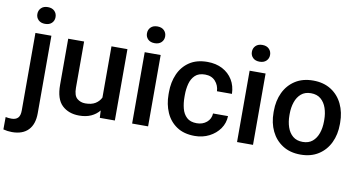

<svg xmlns="http://www.w3.org/2000/svg" viewBox="-128 -958 2621 1400"><g transform="rotate(10 1182.0 -257.5)"><path d="M56.2 -667Q56.2 -693.8 74.2 -711.7Q92.3 -729.5 123.5 -729.5Q155.3 -729.5 173.1 -711.7Q190.9 -693.8 190.9 -667Q190.9 -640.6 173.1 -623Q155.3 -605.5 123.5 -605.5Q92.3 -605.5 74.2 -623Q56.2 -640.6 56.2 -667ZM66.4 -528.3H184.6V45.9Q184.6 127 143.1 170.2Q101.6 213.4 22.9 213.4Q-10.7 213.4 -41.5 205.1L-41 113.3Q-20.5 117.7 2.4 117.7Q33.7 117.7 50 101.1Q66.4 84.5 66.4 45.9Z M636.2 0 633.3 -54.2Q608.9 -23.9 571.8 -7.1Q534.7 9.8 483.9 9.8Q405.8 9.8 357.4 -36.1Q309.1 -82 309.1 -187V-528.3H426.8V-186Q426.8 -128.4 452.1 -106.9Q477.5 -85.4 512.7 -85.4Q559.1 -85.4 587.2 -102.8Q615.2 -120.1 629.4 -148.9V-528.3H747.6V0Z M867.7 -667Q867.7 -693.8 885.5 -711.7Q903.3 -729.5 935.1 -729.5Q966.3 -729.5 984.4 -711.7Q1002.4 -693.8 1002.4 -667Q1002.4 -640.6 984.4 -623Q966.3 -605.5 935.1 -605.5Q903.3 -605.5 885.5 -623Q867.7 -640.6 867.7 -667ZM993.7 -528.3V0H875.5V-528.3Z M1338.4 -84Q1381.8 -84 1411.9 -109.1Q1441.9 -134.3 1443.8 -174.8H1554.7Q1553.2 -123 1524.2 -81.3Q1495.1 -39.6 1446.8 -14.9Q1398.4 9.8 1339.8 9.8Q1259.3 9.8 1206.1 -26.1Q1152.8 -62 1126.5 -122.3Q1100.1 -182.6 1100.1 -255.4V-272.5Q1100.1 -345.7 1126.5 -406Q1152.8 -466.3 1206.1 -502.2Q1259.3 -538.1 1339.4 -538.1Q1402.8 -538.1 1450.7 -512.9Q1498.5 -487.8 1525.9 -443.1Q1553.2 -398.4 1554.7 -339.4H1443.8Q1441.9 -382.8 1414.1 -413.6Q1386.2 -444.3 1337.9 -444.3Q1290.5 -444.3 1264.4 -419.4Q1238.3 -394.5 1228 -355.2Q1217.8 -315.9 1217.8 -272.5V-255.4Q1217.8 -211.9 1227.8 -172.6Q1237.8 -133.3 1264.2 -108.6Q1290.5 -84 1338.4 -84Z M1644.5 -667Q1644.5 -693.8 1662.4 -711.7Q1680.2 -729.5 1711.9 -729.5Q1743.2 -729.5 1761.2 -711.7Q1779.3 -693.8 1779.3 -667Q1779.3 -640.6 1761.2 -623Q1743.2 -605.5 1711.9 -605.5Q1680.2 -605.5 1662.4 -623Q1644.5 -640.6 1644.5 -667ZM1770.5 -528.3V0H1652.3V-528.3Z M1877 -258.3V-269.5Q1877 -346.2 1906 -407Q1935.1 -467.8 1990 -502.9Q2044.9 -538.1 2122.1 -538.1Q2199.7 -538.1 2254.9 -502.9Q2310.1 -467.8 2339.1 -407Q2368.2 -346.2 2368.2 -269.5V-258.3Q2368.2 -181.6 2339.1 -121.1Q2310.1 -60.5 2255.1 -25.4Q2200.2 9.8 2123 9.8Q2045.4 9.8 1990.5 -25.4Q1935.5 -60.5 1906.2 -121.1Q1877 -181.6 1877 -258.3ZM1994.6 -269.5V-258.3Q1994.6 -210.4 2008.1 -170.9Q2021.5 -131.3 2049.8 -107.7Q2078.1 -84 2123 -84Q2167 -84 2195.1 -107.7Q2223.1 -131.3 2236.8 -170.9Q2250.5 -210.4 2250.5 -258.3V-269.5Q2250.5 -316.4 2237.1 -356.2Q2223.6 -396 2195.3 -420.2Q2167 -444.3 2122.1 -444.3Q2077.6 -444.3 2049.6 -420.2Q2021.5 -396 2008.1 -356.2Q1994.6 -316.4 1994.6 -269.5Z"/></g></svg>

Font: Vazirmatn RD UI FD Medium
Style: Regular
Weight: 500
Designer: Saber Rastikerdar
Foundry: Saber Rastikerdar
Version: Version 33.003